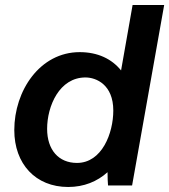

<svg xmlns="http://www.w3.org/2000/svg" viewBox="-20 -740 675 766"><path d="M411 0H507L635 -720H509L463 -459C426 -505 370 -532 298 -532C139 -532 37 -378 37 -221C37 -86 122 6 252 6C315 6 368 -16 409 -53C409 -32 410 -11 411 0ZM321 -431C364 -431 432 -402 432 -299C432 -209 387 -90 287 -90C214 -90 168 -142 168 -226C168 -317 217 -431 321 -431Z"/></svg>

Font: Fixel Text 20240404 SemiBold
Style: Italic
Weight: 600
Width: 4
Italic angle: -10°
Designer: AlfaBravo + MacPaw
Foundry: Kyrylo Tkachov, Marchela Mozhyna, Serhii Makarenko, Maria Weinstein, Zakhar Kryvoshyya
Version: Version 1.211;Glyphs 3.2 (3225)